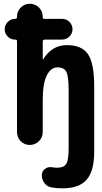

<svg xmlns="http://www.w3.org/2000/svg" viewBox="-20 -770 540 1020"><path d="M335 -530.3Q414.1 -530.3 447.3 -482.4Q480.5 -434.6 480.5 -309.6V35.2Q480.5 138.7 440.4 184.6Q400.4 230.5 311.5 230.5Q279.3 230.5 254.9 225.6Q231.4 222.7 216.8 203.6Q202.1 184.6 202.1 160.2Q202.1 140.6 218.3 127.9Q234.4 115.2 254.9 118.2Q271.5 121.1 282.2 121.1Q319.3 121.1 332 100.6Q344.7 80.1 344.7 14.6V-290Q344.7 -364.3 332.5 -388.2Q320.3 -412.1 285.2 -412.1Q250 -412.1 228.5 -369.1Q207 -326.2 207 -237.3V-68.4Q207 -40 187 -20Q167 0 137.7 0Q109.4 0 89.8 -20Q70.3 -40 70.3 -68.4V-551.8Q70.3 -559.6 61.5 -559.6H59.6Q37.1 -559.6 21 -575.7Q4.9 -591.8 4.9 -614.7Q4.9 -637.7 21.5 -653.8Q38.1 -669.9 59.6 -669.9H61.5Q69.3 -669.9 70.3 -677.7V-681.6Q70.3 -710 90.3 -730Q110.4 -750 137.7 -750Q167 -750 187 -730Q207 -710 207 -681.6V-678.7Q207 -669.9 215.8 -669.9H309.6Q332 -669.9 348.6 -653.8Q365.2 -637.7 365.2 -614.7Q365.2 -591.8 348.6 -575.7Q332 -559.6 309.6 -559.6H217.8Q207 -559.6 207 -548.8V-456.1Q207 -455.1 208 -455.1Q210 -455.1 210 -456.1Q256.8 -530.3 335 -530.3Z"/></svg>

Font: Rounded-X Mgen+ 2m bold
Style: Bold
Weight: 700
Designer: [Source Han Sans]
Ryoko NISHIZUKA  (kana & ideographs); Paul D. Hunt (Latin, Greek & Cyrillic); Wenlong ZHANG  (bopomofo
Version: Version 1.059.20150602